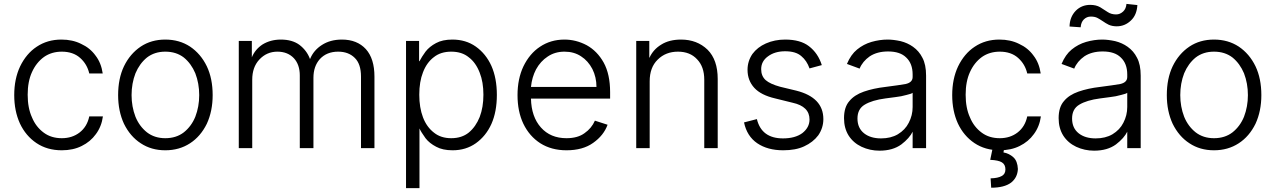

<svg xmlns="http://www.w3.org/2000/svg" viewBox="-20 -758 6544 985"><path d="M167 -24Q112 -61 82 -125Q53 -189 53 -270Q53 -353 83 -417Q115 -483 168 -518Q223 -555 295 -555Q352 -555 396 -533Q442 -512 470 -473Q499 -436 507 -381H438Q427 -429 391 -461Q355 -493 297 -493Q245 -493 206 -466Q166 -437 144 -388Q122 -340 122 -272Q122 -204 144 -156Q164 -107 205 -77Q243 -49 297 -49Q350 -49 388 -78Q427 -108 438 -161H508Q501 -109 472 -70Q444 -31 399 -9Q355 13 297 13Q222 13 167 -24Z M702 -23Q648 -58 616 -123Q586 -188 586 -270Q586 -355 616 -418Q647 -482 702 -519Q756 -555 828 -555Q900 -555 955 -519Q1010 -482 1041 -418Q1071 -355 1071 -270Q1071 -188 1041 -123Q1009 -58 955 -23Q900 13 828 13Q756 13 702 -23ZM923 -79Q962 -110 982 -159Q1002 -211 1002 -270Q1002 -330 982 -382Q961 -432 923 -463Q884 -493 828 -493Q773 -493 734 -463Q696 -432 675 -382Q655 -330 655 -270Q655 -211 675 -159Q695 -110 734 -79Q773 -49 828 -49Q884 -49 923 -79Z M1272 -548V-464Q1289 -505 1327 -530Q1368 -555 1421 -555Q1479 -555 1516 -528Q1554 -499 1570 -456H1571Q1589 -500 1631 -527Q1674 -555 1734 -555Q1812 -555 1857 -506Q1901 -457 1901 -365V2H1832V-365Q1832 -430 1800 -461Q1768 -493 1715 -493Q1656 -493 1621 -455Q1588 -418 1588 -359V2H1518V-371Q1518 -426 1488 -459Q1456 -493 1403 -493Q1348 -493 1310 -452Q1274 -413 1274 -349V2H1205V-548Z M2130 -548V-444H2132Q2144 -467 2163 -493Q2183 -519 2217 -537Q2250 -555 2301 -555Q2370 -555 2421 -519Q2473 -482 2501 -420Q2529 -357 2529 -271Q2529 -185 2501 -122Q2473 -60 2421 -23Q2370 13 2302 13Q2251 13 2218 -5Q2183 -23 2163 -49Q2140 -81 2132 -99V207H2063V-548ZM2150 -156Q2169 -106 2207 -77Q2242 -49 2295 -49Q2349 -49 2385 -78Q2421 -108 2441 -158Q2460 -208 2460 -272Q2460 -337 2441 -385Q2421 -437 2385 -464Q2350 -493 2295 -493Q2241 -493 2206 -465Q2169 -437 2150 -387Q2131 -339 2131 -272Q2131 -206 2150 -156Z M2752 -23Q2696 -59 2665 -123Q2635 -186 2635 -270Q2635 -353 2665 -417Q2697 -483 2750 -518Q2805 -555 2876 -555Q2935 -555 2990 -526Q3044 -496 3077 -437Q3110 -377 3110 -285V-252H2704Q2706 -159 2755 -104Q2804 -49 2886 -49Q2944 -49 2979 -75Q3015 -100 3032 -139L3097 -118Q3077 -63 3023 -25Q2970 13 2886 13Q2809 13 2752 -23ZM3019 -404Q2997 -446 2961 -469Q2925 -493 2876 -493Q2827 -493 2790 -468Q2753 -444 2730 -402Q2709 -362 2704 -312H3040Q3040 -362 3019 -404Z M3244 2V-548H3311V-462H3312Q3331 -504 3372 -529Q3413 -555 3474 -555Q3556 -555 3610 -503Q3662 -451 3662 -353V2H3593V-349Q3593 -416 3556 -454Q3520 -493 3458 -493Q3395 -493 3354 -452Q3313 -412 3313 -341V2Z M4091 -470Q4063 -495 4008 -495Q3955 -495 3920 -469Q3885 -444 3885 -403Q3885 -368 3908 -347Q3931 -327 3982 -313L4065 -293Q4204 -258 4204 -147Q4204 -102 4178 -64Q4151 -28 4105 -7Q4062 13 3998 13Q3918 13 3865 -23Q3812 -59 3797 -130L3863 -147Q3887 -48 3997 -48Q4059 -48 4096 -75Q4133 -104 4133 -145Q4133 -212 4046 -231L3957 -253Q3884 -270 3850 -307Q3815 -345 3815 -400Q3815 -444 3840 -481Q3866 -516 3909 -535Q3954 -555 4008 -555Q4086 -555 4130 -521Q4177 -485 4196 -424L4133 -407Q4119 -447 4091 -470Z M4400 -5Q4358 -25 4334 -62Q4310 -100 4310 -152Q4310 -208 4337 -239Q4363 -271 4412 -288Q4461 -305 4522 -312Q4592 -321 4626 -327Q4662 -335 4662 -363V-376Q4662 -432 4629 -463Q4598 -494 4536 -494Q4480 -494 4442 -469Q4405 -443 4390 -406L4325 -430Q4345 -478 4377 -504Q4410 -531 4451 -543Q4493 -555 4534 -555Q4563 -555 4600 -547Q4636 -538 4664 -518Q4695 -496 4712 -462Q4731 -427 4731 -370V2H4662V-84H4663Q4646 -49 4604 -17Q4560 15 4492 15Q4443 15 4400 -5ZM4586 -69Q4624 -92 4642 -128Q4662 -166 4662 -209V-282Q4657 -277 4631 -271Q4603 -263 4575 -260Q4533 -254 4522 -253Q4454 -244 4416 -221Q4379 -199 4379 -150Q4379 -101 4413 -74Q4446 -48 4500 -48Q4550 -48 4586 -69Z M4979 -24Q4924 -61 4894 -125Q4865 -189 4865 -270Q4865 -353 4895 -417Q4927 -483 4980 -518Q5035 -555 5107 -555Q5164 -555 5208 -533Q5254 -512 5282 -473Q5311 -436 5319 -381H5250Q5239 -429 5203 -461Q5167 -493 5109 -493Q5057 -493 5018 -466Q4978 -437 4956 -388Q4934 -340 4934 -272Q4934 -204 4956 -156Q4976 -107 5017 -77Q5055 -49 5109 -49Q5162 -49 5200 -78Q5239 -108 5250 -161H5320Q5313 -109 5284 -70Q5256 -31 5211 -9Q5167 13 5109 13Q5034 13 4979 -24ZM5179 49Q5200 68 5202 109Q5200 153 5167 179Q5132 205 5065 205L5062 157Q5100 156 5119 145Q5138 135 5138 111Q5138 86 5120 75Q5103 64 5060 62L5074 -5H5133L5128 24Q5157 29 5179 49Z M5501 -5Q5459 -25 5435 -62Q5411 -100 5411 -152Q5411 -208 5438 -239Q5464 -271 5513 -288Q5562 -305 5623 -312Q5693 -321 5727 -327Q5763 -335 5763 -363V-376Q5763 -432 5730 -463Q5699 -494 5637 -494Q5581 -494 5543 -469Q5506 -443 5491 -406L5426 -430Q5446 -478 5478 -504Q5511 -531 5552 -543Q5594 -555 5635 -555Q5664 -555 5701 -547Q5737 -538 5765 -518Q5796 -496 5813 -462Q5832 -427 5832 -370V2H5763V-84H5764Q5747 -49 5705 -17Q5661 15 5593 15Q5544 15 5501 -5ZM5687 -69Q5725 -92 5743 -128Q5763 -166 5763 -209V-282Q5758 -277 5732 -271Q5704 -263 5676 -260Q5634 -254 5623 -253Q5555 -244 5517 -221Q5480 -199 5480 -150Q5480 -101 5514 -74Q5547 -48 5601 -48Q5651 -48 5687 -69ZM5499 -703Q5529 -733 5573 -733Q5603 -733 5624 -721Q5637 -712 5663 -696Q5681 -684 5706 -684Q5726 -684 5742 -699Q5757 -713 5759 -738L5815 -732Q5812 -681 5782 -653Q5751 -623 5709 -623Q5686 -623 5668 -631Q5652 -639 5638 -649Q5620 -661 5610 -666Q5597 -673 5576 -673Q5555 -673 5540 -658Q5526 -644 5524 -618L5467 -622Q5468 -671 5499 -703Z M6082 -23Q6028 -58 5996 -123Q5966 -188 5966 -270Q5966 -355 5996 -418Q6027 -482 6082 -519Q6136 -555 6208 -555Q6280 -555 6335 -519Q6390 -482 6421 -418Q6451 -355 6451 -270Q6451 -188 6421 -123Q6389 -58 6335 -23Q6280 13 6208 13Q6136 13 6082 -23ZM6303 -79Q6342 -110 6362 -159Q6382 -211 6382 -270Q6382 -330 6362 -382Q6341 -432 6303 -463Q6264 -493 6208 -493Q6153 -493 6114 -463Q6076 -432 6055 -382Q6035 -330 6035 -270Q6035 -211 6055 -159Q6075 -110 6114 -79Q6153 -49 6208 -49Q6264 -49 6303 -79Z"/></svg>

Font: Sinter Normal
Style: Regular
Weight: 350
Foundry: Adobe & rsms
Version: Version 1.000